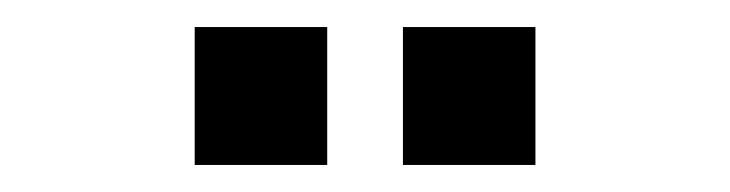

<svg xmlns="http://www.w3.org/2000/svg" viewBox="-20 -869 540 142"><path d="M124 -849H222V-747H124ZM278 -849H376V-747H278Z"/></svg>

Font: Booming Bebas 2
Style: Regular
Weight: 400
Designer: Ryoichi Tsunekawa
Foundry: Ryoichi Tsunekawa
Version: Version 2.000